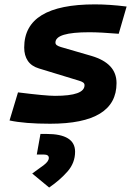

<svg xmlns="http://www.w3.org/2000/svg" viewBox="-20 -547 626 864"><path d="M205.6 9.8Q147.9 9.8 102.3 6.1Q56.6 2.4 22.9 -4.9L61 -131.3Q123.5 -123.5 165 -119.6Q206.5 -115.7 227.5 -115.7Q294.4 -115.7 327.4 -127.7Q360.4 -139.6 360.4 -163.6Q360.4 -171.4 353.8 -176Q347.2 -180.7 335 -184.1L155.8 -238.8Q121.6 -249 105.2 -273.2Q88.9 -297.4 88.9 -333Q88.9 -430.7 168.2 -479Q247.6 -527.3 406.7 -527.3Q439.5 -527.3 475.1 -524.9Q510.7 -522.5 549.8 -517.6L514.2 -395Q473.6 -398.4 440.7 -400.1Q407.7 -401.9 381.8 -401.9Q305.2 -401.9 267.3 -390.4Q229.5 -378.9 229.5 -355.5Q229.5 -348.1 235.8 -343.5Q242.2 -338.9 253.9 -335.4L391.6 -295.4Q447.8 -278.8 476.1 -248.5Q504.4 -218.3 504.4 -172.9Q504.4 -81.5 429.9 -35.9Q355.5 9.8 205.6 9.8ZM201.2 296.9 125 233.9Q155.3 212.4 177.5 195.6Q199.7 178.7 199.7 163.6Q199.7 148.4 177.2 148.4H145.5L162.1 55.7H189Q317.9 55.7 317.9 135.7Q317.9 186 283.7 224.9Q249.5 263.7 201.2 296.9Z"/></svg>

Font: Cascadia Code PL
Style: Italic
Weight: 400
Italic angle: -10°
Monospace: yes
Designer: Aaron Bell
Foundry: Saja Typeworks
Version: Version 2404.023